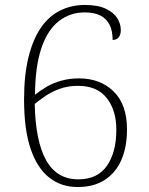

<svg xmlns="http://www.w3.org/2000/svg" viewBox="-20 -744 599 774"><path d="M293 10Q227 10 178.5 -28Q130 -66 103.5 -144Q77 -222 77 -343Q77 -442 95 -514Q113 -586 145 -632.5Q177 -679 222.5 -701.5Q268 -724 322 -724Q374 -724 406 -709Q438 -694 452.5 -671Q467 -648 467 -623Q467 -604 458.5 -593.5Q450 -583 434 -583Q434 -620 421.5 -644.5Q409 -669 384.5 -681.5Q360 -694 321 -694Q263 -694 217.5 -659Q172 -624 147 -550.5Q122 -477 121 -362Q142 -379 168.5 -394.5Q195 -410 228 -419Q261 -428 298 -428Q385 -428 438.5 -375Q492 -322 492 -222Q492 -153 470 -101Q448 -49 403.5 -19.5Q359 10 293 10ZM296 -21Q373 -21 411 -75.5Q449 -130 449 -221Q449 -299 410.5 -348.5Q372 -398 294 -398Q253 -398 219.5 -385.5Q186 -373 161.5 -356Q137 -339 120 -325Q123 -175 166 -98Q209 -21 296 -21Z"/></svg>

Font: Noto Serif Bengali ExtraLight
Style: Regular
Weight: 250
Version: Version 2.003